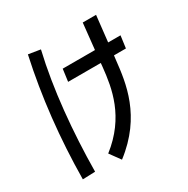

<svg xmlns="http://www.w3.org/2000/svg" viewBox="-192 -995 1184 1211"><g transform="rotate(-30 400.0 -389.5)"><path d="M353 47C591 -135 617 -360 634 -515L638 -548H725L737 -637H647L668 -826H571L551 -637H316L304 -548H542L539 -517C524 -375 495 -184 297 -30ZM168 28C171 -260 198 -556 258 -811L171 -825C111 -550 80 -265 77 31Z"/></g></svg>

Font: Smiley Sans Oblique
Style: Regular
Weight: 400
Italic angle: -8°
Designer: oooooohmygosh, Nagisa Chen, Janine Sui, Heda Shi, Jian Li
Foundry: atelierAnchor
Version: Version 2.0.1